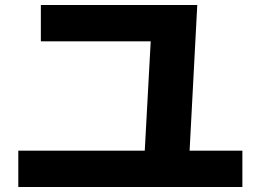

<svg xmlns="http://www.w3.org/2000/svg" viewBox="-20 -743 1040 766"><path d="M554 -77 583 -610 622 -578H143V-723H767L733 -77ZM53 3V-142H947V3Z"/></svg>

Font: M PLUS 2 ExtraBold
Style: Regular
Weight: 800
Version: Version 1.001